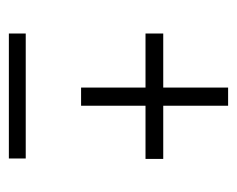

<svg xmlns="http://www.w3.org/2000/svg" viewBox="-72 -476 547 444"><g transform="rotate(90 202.0 -253.5)"><path d="M57 0V-39H346V0ZM224 -507V-357H347V-316H224V-167H182V-316H57V-357H182V-507Z"/></g></svg>

Font: Fira Sans Extra Condensed ExtraLight
Style: Regular
Weight: 275
Width: 1
Designer: Carrois Corporate & Edenspiekermann AG
Foundry: Carrois Corporate GbR & Edenspiekermann AG
Version: Version 4.203